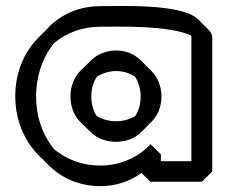

<svg xmlns="http://www.w3.org/2000/svg" viewBox="-20 -584 775 654"><path d="M220 -256C220 -221 232 -190 253 -169L289 -134L290 -133C312 -112 341 -101 376 -101C410 -101 440 -113 461 -134L496 -169L497 -170C518 -192 530 -221 530 -256C530 -291 516 -322 495 -343L460 -378L459 -379C437 -400 409 -412 376 -412C342 -412 312 -400 290 -378L254 -343C233 -322 220 -291 220 -256ZM291 -256C291 -282 298 -304 310 -323C328 -334 351 -342 376 -342C400 -342 421 -335 440 -323C451 -305 459 -282 459 -256C459 -231 453 -208 441 -189C423 -178 401 -171 376 -171C350 -171 327 -178 309 -189C298 -207 291 -230 291 -256ZM632 -454V-35H528V-58L493 -93L479 -79C440 -44 384 -20 322 -20C260 -20 207 -41 165 -75C125 -124 103 -186 103 -256C103 -326 126 -391 165 -438C208 -473 261 -493 322 -493C376 -493 554 -499 631 -463C632 -460 632 -457 632 -454ZM703 -454C703 -465 699 -474 691 -482L690 -483L655 -518C600 -573 382 -563 322 -563C252 -563 192 -537 147 -493V-492L111 -456C61 -406 32 -335 32 -256C32 -177 61 -107 110 -57L111 -56L146 -21C190 23 251 50 322 50C376 50 424 33 462 5L492 35H668L703 0Z"/></svg>

Font: Hussar Press
Style: Bold
Weight: 700
Foundry: Cannot Into Space Fonts
Version: Version 1.43